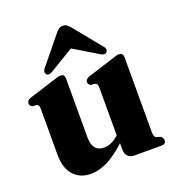

<svg xmlns="http://www.w3.org/2000/svg" viewBox="-124 -757 786 865"><g transform="rotate(-20 269.0 -325.0)"><path d="M52.5 -122V-342.5Q52.5 -353 49.8 -357.5Q47 -362 40.5 -364.5L21.5 -365.5Q8.5 -371.5 8.5 -383.5Q8.5 -397 27.5 -404.5L151.5 -443.5Q165.5 -448.5 172.8 -450.5Q180 -452.5 186.5 -452.5Q206 -452.5 206 -430.5V-150Q206 -80 261.5 -80Q297 -80 331 -111L333 -112.5V-342.5Q333 -353 330.2 -357.5Q327.5 -362 321 -364.5L302 -365.5Q289 -371.5 289 -383.5Q289 -397 308 -404.5L432 -443.5Q445.5 -448.5 453 -450.5Q460.5 -452.5 467 -452.5Q486.5 -452.5 486.5 -430.5V-73.5Q486.5 -59 489.5 -52.5Q492.5 -46 499.5 -43.5L516 -39Q528.5 -31 528.5 -19Q528.5 0 508.5 0H378Q357 0 346 -11.8Q335 -23.5 335 -42.5V-74.5Q285 -28 243.8 -8.5Q202.5 11 166 11Q115 11 83.8 -22.5Q52.5 -56 52.5 -122ZM417 -479.5Q406.5 -470 387.5 -482L273 -551L158.5 -482Q139.5 -470 129 -479.5Q125 -483.5 124.5 -491Q124 -498.5 131 -507L235.5 -635.5Q245 -646.5 253 -653Q261 -659.5 273 -659.5Q285 -659.5 293.2 -653Q301.5 -646.5 310.5 -635.5L415 -507Q422 -498.5 421.8 -491.2Q421.5 -484 417 -479.5Z"/></g></svg>

Font: Fraunces 144pt S050
Style: Bold
Weight: 700
Version: Version 1.000; ttfautohint (v1.8.3)